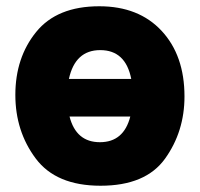

<svg xmlns="http://www.w3.org/2000/svg" viewBox="-20 -583 640 613"><path d="M569 -275Q569 -406 496 -484.5Q423 -563 297 -563Q162 -563 95.5 -481Q29 -399 29 -280Q29 -164 94 -77Q159 10 301 10Q445 10 507 -76.5Q569 -163 569 -275ZM300 -423Q381 -423 399 -331H200Q220 -423 300 -423ZM299 -129Q223 -129 202 -211H396Q375 -129 299 -129Z"/></svg>

Font: Noto Sans Mono UI ExtraBold
Style: Regular
Weight: 800
Designer: Monotype Design team
Foundry: Monotype Imaging Inc.
Version: 1.000